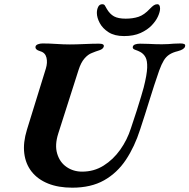

<svg xmlns="http://www.w3.org/2000/svg" viewBox="-20 -856 878 890"><path d="M314.9 14Q250.5 14 202.9 -5.2Q155.2 -24.4 126.9 -60.1Q98.6 -95.8 92.5 -145.4Q86.4 -194.9 105 -255.1L192.5 -538Q201 -565.8 195.4 -588.8Q189.8 -611.9 166.8 -618.4Q141.5 -625.7 144.8 -640.4Q146.4 -647.2 156.1 -650.9Q165.9 -654.6 177 -654.6Q207.9 -654.6 241.2 -652.3Q274.5 -650 303.8 -650Q331.5 -650 371 -651.8Q410.5 -653.6 438.6 -653.6Q465.1 -653.6 460.8 -639.4Q457.3 -628.3 440.5 -623Q423.6 -617.8 405.8 -610.3Q388.1 -603.9 371.6 -585Q355 -566.2 343.9 -530.9L250.1 -237.2Q233 -183.7 245.1 -143.7Q257.1 -103.6 288.6 -82Q320 -60.4 360.8 -60.4Q415.8 -60.4 460.3 -88.4Q504.9 -116.3 537.3 -162Q569.7 -207.6 586.9 -261.6Q602 -305.4 613.7 -342.8Q625.4 -380.3 633.9 -408.1Q642.5 -436 646 -450.2Q661.1 -509.4 662.2 -542.1Q663.3 -574.8 654.4 -590.9Q645.6 -607 629.8 -615.4Q620 -620.7 606.6 -625.2Q593.2 -629.7 595.6 -639.2Q597.3 -646.8 606.4 -650.1Q615.5 -653.5 629.1 -653.5Q652.9 -653.5 669 -652.6Q685 -651.8 699.1 -651.3Q713.2 -650.8 730.3 -650.8Q748.6 -650.8 760.8 -651.7Q773.1 -652.6 785.5 -653.6Q797.9 -654.6 816.9 -654.6Q828.1 -654.6 834.2 -651.7Q840.3 -648.8 837.7 -640.4Q834.2 -626.7 803.8 -618.7Q780.4 -613.1 765.1 -603.1Q749.8 -593.2 739.3 -575.9Q728.7 -558.6 717.9 -529Q693.7 -459.2 673.4 -393.2Q653.1 -327.1 629.8 -256.5Q604.2 -176.2 563.6 -115.2Q522.9 -54.2 462.3 -20.1Q401.7 14 314.9 14ZM555 -688.8Q511.2 -688.8 483.5 -706.4Q455.8 -724.1 442.5 -749Q429.2 -773.8 429 -795.9Q429 -812.4 435.2 -824.4Q441.3 -836.4 454.1 -836.4Q462.8 -836.4 466.4 -830.1Q470.1 -823.9 475.2 -814.6Q489.2 -790.7 508.6 -780.1Q528.1 -769.5 562.4 -769.5Q595.9 -769.5 622.2 -778.2Q648.5 -786.9 674.8 -815.3Q684.8 -825.8 692.5 -831.1Q700.3 -836.4 709.1 -836.4Q721.8 -836.4 722 -816.4Q722 -801.8 712.6 -780.6Q703.2 -759.4 683.2 -738.4Q663.2 -717.5 631.5 -703.1Q599.7 -688.8 555 -688.8Z"/></svg>

Font: EB Garamond
Style: Italic
Weight: 400
Italic angle: -17.2°
Designer: Georg Duffner and Octavio Pardo
Foundry: Georg Duffner
Version: Version 1.001